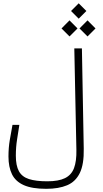

<svg xmlns="http://www.w3.org/2000/svg" viewBox="-20 -989 626 1172"><path d="M262.2 163.6Q175.8 163.6 125.2 141.1Q74.7 118.7 53.2 74.7Q31.7 30.8 31.7 -33.7Q31.7 -87.4 39.8 -134.8Q47.9 -182.1 56.2 -226.6H98.1Q91.8 -184.1 84.2 -137.5Q76.7 -90.8 76.7 -38.6Q76.7 22 95.5 56.2Q114.3 90.3 156.7 104Q199.2 117.7 269 117.7Q337.4 117.7 376.7 98.4Q416 79.1 431.9 36.9Q447.8 -5.4 446.3 -74.7L433.6 -693.4H480L491.2 -81.5Q493.2 13.2 467.3 66.7Q441.4 120.1 389.9 141.8Q338.4 163.6 262.2 163.6ZM514.2 -766.6 465.3 -815.4 514.2 -864.7 563 -815.4ZM404.3 -766.6 355.5 -815.4 404.3 -864.7 453.1 -815.4ZM460.4 -875 413.6 -921.9 460.4 -968.8 507.3 -921.9Z"/></svg>

Font: Cascadia Code NF ExtraLight
Style: Regular
Weight: 200
Monospace: yes
Designer: Aaron Bell
Foundry: Saja Typeworks
Version: Version 2404.023; ttfautohint (v1.8.4)